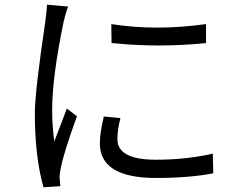

<svg xmlns="http://www.w3.org/2000/svg" viewBox="-20 -775 1040 821"><path d="M456 -672Q647 -642 861 -672V-591Q660 -570 457 -591ZM495 -270Q482 -221 482 -180Q482 -92 647 -92Q776 -92 890 -118L892 -34Q790 -14 647 -14Q407 -14 407 -162Q407 -207 424 -277ZM271 -747Q260 -717 252 -682Q203 -445 203 -304Q203 -241 212 -170L266 -311L309 -278Q252 -120 240 -57Q234 -29 235 -14L238 21L166 26Q129 -104 129 -291Q129 -381 174 -685Q181 -739 181 -755Z"/></svg>

Font: Source Han Sans K Regular
Style: Regular
Weight: 400
Designer: Ryoko NISHIZUKA  (kana & ideographs); Paul D. Hunt (Latin, Greek & Cyrillic); Wenlong ZHANG  (bopomofo); Sandoll Communi
Foundry: Adobe Systems Incorporated
Version: Version 1.00 July 18, 2014, initial release